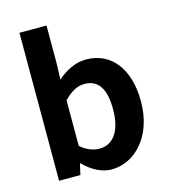

<svg xmlns="http://www.w3.org/2000/svg" viewBox="-119 -892 881 1000"><g transform="rotate(-15 322.0 -392.0)"><path d="M360 14C483 14 598 -98 598 -290C598 -461 516 -574 377 -574C321 -574 266 -547 222 -507L225 -597V-798H79V0H194L207 -59H210C257 -12 309 14 360 14ZM327 -107C296 -107 260 -118 225 -149V-395C264 -434 297 -453 336 -453C413 -453 447 -395 447 -287C447 -163 395 -107 327 -107Z"/></g></svg>

Font: Bithumb Trading Sans Bold
Style: Bold
Weight: 700
Designer: Ham Hyungwon
Foundry: Bithumb
Version: Version 0.500;FEAKit 1.0